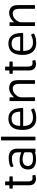

<svg xmlns="http://www.w3.org/2000/svg" viewBox="1444 -2134 706 3633"><g transform="rotate(-90 1796.5 -318.0)"><path d="M106.8 -117V-421.3Q106.8 -429.7 98.8 -429.8H52.7Q43.3 -429.8 43.3 -439.2V-483Q43.5 -492.3 52.7 -492.3H98.5Q107.8 -492.3 106.8 -500.7V-564.5Q106.8 -573.8 116.2 -573.8H171.3Q180.5 -573.8 179.5 -564.8V-501.3Q180.5 -492.3 188.2 -492.3H265Q275.5 -492.2 274.7 -483V-439.2Q274.8 -429.8 264.8 -429.8H188.3Q179.7 -430 179.5 -422.2V-139Q179.5 -98.3 193.8 -76.4Q208 -54.5 246.2 -54.5Q263.8 -54.5 277.8 -57.3Q293.5 -61 295 -50.8L301.2 -12.3Q303.5 -1 292 1.5Q249.2 10.8 232 10.8Q175.3 10.8 141.1 -21.2Q106.8 -53.3 106.8 -117Z M699.5 -224.2Q649.5 -242.7 602.7 -243.2Q544.2 -244 509.5 -220.6Q474.8 -197.2 471.7 -149.7Q468.3 -115.2 490 -89.1Q511.7 -63 542.8 -54.7Q574 -46.3 603.8 -46.3Q664.3 -46.3 697.7 -56Q731 -65.7 731 -103.3V-197.7Q731 -212.2 699.5 -224.2ZM799.7 -108.5Q798.7 -53.8 771.4 -30.2Q744.2 -6.7 694.7 2.1Q645.2 10.8 585.7 10.8Q551.5 10.8 520.7 3.9Q489.8 -3 463.1 -19.8Q436.3 -36.5 420.7 -65.3Q405 -94.2 405 -142Q406.5 -193.5 427.8 -230Q449 -266.5 485.4 -282.8Q521.8 -299.2 573 -300Q612.3 -300.2 644.8 -294.1Q677.3 -288 720.3 -271.3Q730 -267.5 731 -276.7Q731.8 -334.5 725.8 -374.5Q721 -403.7 682.8 -430.3Q658 -445.8 600.3 -445.3Q561.5 -444.7 527.7 -436.7Q500.8 -430 478.5 -417.3Q465.8 -410.5 461.7 -423.2L451 -452.8Q448.3 -463.8 458.3 -469.8Q484 -486 524.8 -495.2Q575.7 -506 626.2 -506Q655.2 -506 681.6 -500.5Q708 -495 729.8 -483.4Q751.7 -471.8 766.8 -453.5Q781.8 -435.2 790.8 -406.7Q799.8 -378.2 799.8 -347ZM732.2 -153.7H799.8V-13Q799.7 0 789.2 0H740Q731 0 731 -11.2Z M1017.2 0H964.2Q955.7 0 955.7 -8.5V-640.5Q955.7 -650.8 966 -650.8H1016.8Q1027.3 -650.8 1026.3 -642.3V-9.5Q1026.3 0 1017.2 0Z M1500.3 -296.2Q1493.7 -380.8 1466.8 -412.3Q1434.2 -451.3 1365.7 -451.2Q1319.7 -451.2 1288.2 -432.7Q1256.7 -414.2 1241.7 -369.7Q1234.3 -349.8 1230.8 -298.7Q1231.3 -288.7 1238.5 -288.7H1491.3Q1500.7 -288.7 1500.3 -296.2ZM1228.3 -223.8Q1231 -136.7 1267.5 -94.8Q1309.7 -47.2 1384.7 -46.8Q1421.7 -46.7 1450.3 -52.5Q1477.3 -57 1527.2 -80Q1538.5 -84.7 1543 -74.2L1558 -39.8Q1563 -27.8 1550.8 -22.2Q1505.2 -1.7 1468.8 6.2Q1427.3 15 1375.7 15Q1307.8 15 1258 -13.7Q1208.2 -42.3 1181 -99.2Q1153.8 -156 1153.8 -242.3Q1153.8 -383.8 1209.9 -447.7Q1266 -511.5 1366.2 -511.5Q1441.5 -511.5 1486.4 -477.2Q1531.3 -442.8 1552.3 -382.5Q1567.8 -319.3 1571.2 -251.8Q1572.5 -232.5 1552.5 -232.3H1235.3Q1227.2 -231.5 1228.3 -223.8Z M1700.7 -17.7V-268.5Q1703.3 -313.7 1750.3 -380Q1819.5 -466.8 1893.7 -489.2Q1949.5 -503.7 1990.2 -492.5Q2031.2 -481.7 2054.2 -460.2Q2077.3 -438.7 2086.8 -407.2Q2096.3 -375.8 2096.5 -320.5V-17.7Q2096.3 -8.3 2086.3 -8.3H2034.8Q2025.5 -8.3 2025.5 -17.7V-310.3Q2025.5 -357.5 2013.2 -383.8Q2001 -410.2 1972.8 -423.6Q1944.7 -437 1886.3 -421.2Q1835.8 -399.2 1799.3 -348.7Q1772.7 -312.3 1771.2 -271L1771.7 -17.7Q1772.7 -8.5 1762.2 -8.3H1710.3Q1700.7 -8.3 1700.7 -17.7ZM1770.8 -116.2H1700.7V-477.7Q1700.8 -490.7 1712.3 -490.7H1763.2Q1771.2 -490.7 1771.2 -480.3Z M2279.8 -117V-421.3Q2279.8 -429.7 2271.8 -429.8H2225.7Q2216.3 -429.8 2216.3 -439.2V-483Q2216.5 -492.3 2225.7 -492.3H2271.5Q2280.8 -492.3 2279.8 -500.7V-564.5Q2279.8 -573.8 2289.2 -573.8H2344.3Q2353.5 -573.8 2352.5 -564.8V-501.3Q2353.5 -492.3 2361.2 -492.3H2438Q2448.5 -492.2 2447.7 -483V-439.2Q2447.8 -429.8 2437.8 -429.8H2361.3Q2352.7 -430 2352.5 -422.2V-139Q2352.5 -98.3 2366.8 -76.4Q2381 -54.5 2419.2 -54.5Q2436.8 -54.5 2450.8 -57.3Q2466.5 -61 2468 -50.8L2474.2 -12.3Q2476.5 -1 2465 1.5Q2422.2 10.8 2405 10.8Q2348.3 10.8 2314.1 -21.2Q2279.8 -53.3 2279.8 -117Z M2920.3 -296.2Q2913.7 -380.8 2886.8 -412.3Q2854.2 -451.3 2785.7 -451.2Q2739.7 -451.2 2708.2 -432.7Q2676.7 -414.2 2661.7 -369.7Q2654.3 -349.8 2650.8 -298.7Q2651.3 -288.7 2658.5 -288.7H2911.3Q2920.7 -288.7 2920.3 -296.2ZM2648.3 -223.8Q2651 -136.7 2687.5 -94.8Q2729.7 -47.2 2804.7 -46.8Q2841.7 -46.7 2870.3 -52.5Q2897.3 -57 2947.2 -80Q2958.5 -84.7 2963 -74.2L2978 -39.8Q2983 -27.8 2970.8 -22.2Q2925.2 -1.7 2888.8 6.2Q2847.3 15 2795.7 15Q2727.8 15 2678 -13.7Q2628.2 -42.3 2601 -99.2Q2573.8 -156 2573.8 -242.3Q2573.8 -383.8 2629.9 -447.7Q2686 -511.5 2786.2 -511.5Q2861.5 -511.5 2906.4 -477.2Q2951.3 -442.8 2972.3 -382.5Q2987.8 -319.3 2991.2 -251.8Q2992.5 -232.5 2972.5 -232.3H2655.3Q2647.2 -231.5 2648.3 -223.8Z M3120.7 -17.7V-268.5Q3123.3 -313.7 3170.3 -380Q3239.5 -466.8 3313.7 -489.2Q3369.5 -503.7 3410.2 -492.5Q3451.2 -481.7 3474.2 -460.2Q3497.3 -438.7 3506.8 -407.2Q3516.3 -375.8 3516.5 -320.5V-17.7Q3516.3 -8.3 3506.3 -8.3H3454.8Q3445.5 -8.3 3445.5 -17.7V-310.3Q3445.5 -357.5 3433.2 -383.8Q3421 -410.2 3392.8 -423.6Q3364.7 -437 3306.3 -421.2Q3255.8 -399.2 3219.3 -348.7Q3192.7 -312.3 3191.2 -271L3191.7 -17.7Q3192.7 -8.5 3182.2 -8.3H3130.3Q3120.7 -8.3 3120.7 -17.7ZM3190.8 -116.2H3120.7V-477.7Q3120.8 -490.7 3132.3 -490.7H3183.2Q3191.2 -490.7 3191.2 -480.3Z"/></g></svg>

Font: Vivano Light
Style: Regular
Weight: 300
Designer: Joe Prince, Josias Burgherr
Version: Version 2.064;September 19, 2022;FontCreator 14.0.0.2877 64-